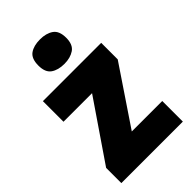

<svg xmlns="http://www.w3.org/2000/svg" viewBox="-234 -856 936 936"><g transform="rotate(-45 233.5 -388.0)"><path d="M445 0H21V-105L230 -411H33V-553H435V-439L235 -142H445ZM236 -776Q278 -776 305 -757.5Q332 -739 332 -691Q332 -644 304.5 -625.5Q277 -607 236 -607Q193 -607 166.5 -625.5Q140 -644 140 -691Q140 -739 166 -757.5Q192 -776 236 -776Z"/></g></svg>

Font: Noto Sans Ethiopic SemiCondensed Black
Style: Regular
Weight: 900
Width: 4
Designer: Monotype Design Team
Foundry: Monotype Imaging Inc.
Version: Version 2.102; ttfautohint (v1.8.4.7-5d5b)